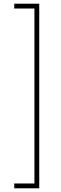

<svg xmlns="http://www.w3.org/2000/svg" viewBox="-20 -852 331 1037"><path d="M57 139H166V-806H57V-832H192V165H57Z"/></svg>

Font: Noto Sans Gurmukhi UI Condensed Thin
Style: Regular
Weight: 100
Width: 3
Designer: Jelle Bosma - Monotype Design Team
Foundry: Monotype Imaging Inc.
Version: Version 2.004; ttfautohint (v1.8.4.7-5d5b)